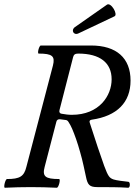

<svg xmlns="http://www.w3.org/2000/svg" viewBox="-23 -880 658 903"><path d="M346 -723 515 -803C534 -811 499 -871 480 -858L330 -753C309 -739 323 -712 346 -723ZM0 3C42 1 82 0 122 0C161 0 204 1 244 3C253 3 263 -38 255 -38C190 -38 175 -50 187 -95L242 -307C244 -316 250 -320 260 -319C267 -318 275 -317 283 -316C290 -316 296 -313 300 -305C305 -297 311 -287 316 -275C328 -247 342 -208 354 -164C366 -124 376 -72 381 -50C389 -10 398 0 436 0C486 0 535 0 580 3C590 3 590 -24 581 -25C555 -28 527 -31 511 -36C492 -43 486 -49 467 -100C452 -141 424 -225 399 -303C396 -311 400 -316 408 -317C528 -334 591 -399 591 -501C591 -607 525 -666 405 -666H169C161 -666 151 -628 159 -628C223 -628 237 -616 226 -572L101 -95C90 -50 70 -38 10 -38C2 -38 -8 3 0 3ZM315 -340C299 -340 284 -342 267 -345C258 -346 254 -353 257 -363L321 -612C324 -623 330 -628 345 -628C447 -628 502 -585 502 -507C502 -430 444 -340 315 -340Z"/></svg>

Font: Junicode Two Beta SemiCondensed Medium
Style: Italic
Weight: 500
Width: 4
Italic angle: -10°
Version: Version 1.063